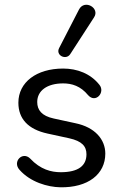

<svg xmlns="http://www.w3.org/2000/svg" viewBox="-20 -786 511 815"><path d="M236 9C353 11 427 -46 427 -134C427 -194 383 -246 300 -263L208 -283C157 -294 138 -319 138 -353C138 -401 180 -432 248 -432C285 -432 322 -421 354 -382C386 -346 428 -394 402 -426C364 -474 307 -495 248 -495C135 -495 58 -437 58 -350C58 -282 99 -237 182 -219L274 -199C328 -187 347 -165 347 -131C347 -83 313 -55 238 -55C198 -55 152 -66 108 -113C76 -145 31 -100 63 -65C109 -13 182 8 236 9ZM278 -556 379 -712C406 -752 338 -791 315 -745L231 -582C215 -551 260 -529 278 -556Z"/></svg>

Font: SN Pro Book
Style: Regular
Weight: 350
Designer: Tobias Whetton
Foundry: Supernotes
Version: Version 1.003;Glyphs 3.3 (3324)